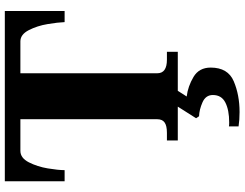

<svg xmlns="http://www.w3.org/2000/svg" viewBox="-126 -614 990 777"><g transform="rotate(-90 368.5 -225.0)"><path d="M713 -700V-458H668Q667 -485 660 -527Q653 -569 635.5 -603Q618 -637 590 -637H461V-83Q461 -44 516 -44H548V0H390L367 36Q408 41 446 63.5Q484 86 484 133Q484 203 428.5 226.5Q373 250 304 250Q273 250 246 246V207Q251 208 262 208Q312 208 342.5 192.5Q373 177 373 142Q373 113 343.5 100Q314 87 287 86L279 74L326 0H189V-44H220Q249 -44 262 -53.5Q275 -63 275 -83V-637H147Q118 -637 100.5 -602.5Q83 -568 76 -526Q69 -484 69 -458H24V-700Z"/></g></svg>

Font: Taviraj Bold
Style: Regular
Weight: 700
Designer: Katatrad Team
Foundry: CadsonDemak
Version: Version 1.030